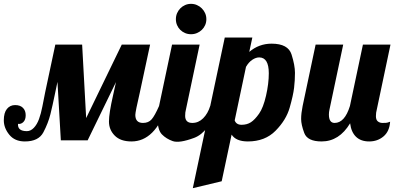

<svg xmlns="http://www.w3.org/2000/svg" viewBox="-58 -733 2060 1003"><path d="M36.1 -85.9Q33.2 -47.9 82.5 -47.9Q102.1 -47.9 118.7 -65.2Q135.3 -82.5 145.8 -111.1Q156.2 -139.6 163.3 -176.5Q170.4 -213.4 178.2 -252L231 -500H371.1L392.1 -116.2L578.1 -500H726.1L672.9 -252Q648.9 -148.9 648.9 -132.8Q648.9 -90.8 689 -90.8Q717.8 -90.8 734.1 -109.6Q750.5 -128.4 772.9 -179.2H814.9Q752 5.9 628.9 5.9Q571.3 5.9 541.3 -24.7Q511.2 -55.2 511.2 -98.1Q511.2 -141.1 532.2 -232.9L547.9 -304.2L399.9 0H259.8L242.2 -305.2L229 -242.2Q216.8 -182.6 205.3 -136.2Q193.8 -89.8 168.7 -42Q143.6 5.9 71.8 5.9Q19 5.9 -9.5 -29.3Q-38.1 -64.5 -38.1 -104.5Q-38.1 -144 -21.7 -164.1Q-5.4 -184.1 21 -184.1Q47.4 -184.1 61.8 -169.7Q76.2 -155.3 76.2 -131.3Q76.2 -107.4 64 -95.5Q51.8 -83.5 36.1 -85.9Z M909.2 -127Q909.7 -90.8 946.8 -90.8Q979 -90.8 1003.4 -115.2Q1027.8 -139.6 1040 -179.2H1082Q1033.7 -41.5 956.1 -12.7Q878.4 16.1 844.5 4.2Q810.5 -7.8 787.8 -31Q765.1 -54.2 765.1 -113.8Q765.1 -141.1 772.9 -179.2L840.8 -500H984.9L913.1 -160.2Q909.2 -147 909.2 -127ZM1013.7 -663.8Q1020 -649.4 1020 -632.8Q1020 -616.2 1013.7 -601.8Q1007.3 -587.4 996.3 -576.9Q985.4 -566.4 970.9 -560.3Q956.5 -554.2 939.9 -554.2Q923.3 -554.2 908.9 -560.3Q894.5 -566.4 883.8 -576.9Q873 -587.4 866.9 -601.8Q860.8 -616.2 860.8 -632.8Q860.8 -649.4 866.9 -663.8Q873 -678.2 883.8 -689.2Q894.5 -700.2 908.9 -706.5Q923.3 -712.9 939.9 -712.9Q956.5 -712.9 970.9 -706.5Q985.4 -700.2 996.3 -689.2Q1007.3 -678.2 1013.7 -663.8Z M1346.2 -350.1Q1346.2 -433.1 1295.9 -433.1Q1278.8 -433.1 1260 -420.7Q1241.2 -408.2 1227.1 -383.8L1168 -104Q1176.3 -81.1 1204.1 -81.1Q1232.4 -81.1 1252.9 -94.5Q1273.4 -107.9 1295.4 -139.2Q1317.4 -170.4 1331.8 -233.4Q1346.2 -296.4 1346.2 -350.1ZM1360.8 -504.9Q1447.3 -504.9 1465.1 -448.2Q1482.9 -391.6 1482.9 -352.5Q1482.9 -313.5 1478.3 -274.2Q1473.6 -234.9 1455.3 -170.7Q1437 -106.4 1381.8 -50.3Q1326.7 5.9 1236.8 5.9Q1174.8 5.9 1151.9 -29.8L1100.1 213.9L949.2 250L1116.2 -537.1H1260.3L1244.1 -461.9Q1294.9 -504.9 1360.8 -504.9Z M1660.2 -134.8Q1660.2 -90.8 1689.9 -90.8Q1742.7 -90.8 1770 -179.2L1837.9 -500H1981.9L1910.2 -160.2Q1905.8 -145 1905.8 -126Q1905.8 -106.9 1915.8 -98.9Q1925.8 -90.8 1939.9 -90.8Q1954.1 -90.8 1958.7 -91.3Q1963.4 -91.8 1967 -92.8Q1970.7 -93.8 1973.6 -95Q1976.6 -96.2 1980 -97.2Q1976.6 -46.4 1945.3 -20.3Q1914.1 5.9 1870.6 5.9Q1826.7 5.9 1801.5 -18.8Q1776.4 -43.5 1771 -88.9Q1713.9 5.9 1622.1 5.9Q1547.9 5.9 1531.5 -38.1Q1515.1 -82 1515.1 -111.3Q1515.1 -140.6 1522.9 -179.2L1590.8 -500H1734.9L1663.1 -160.2Q1660.2 -147.5 1660.2 -134.8Z"/></svg>

Font: Lobster-Regular
Style: Regular
Weight: 400
Designer: Pablo Impallari
Foundry: Pablo Impallari
Version: Version 1.007; ttfautohint (v1.1) -l 8 -r 50 -G 50 -x 14 -D 